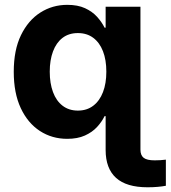

<svg xmlns="http://www.w3.org/2000/svg" viewBox="-20 -567 708 797"><path d="M592.3 210.4Q504.9 210.4 461.7 171.4Q418.5 132.3 418.5 55.7V-99.6H563V54.2Q563 77.6 576.4 88.1Q589.8 98.6 622.1 98.6Q633.3 98.6 645.5 97.9Q657.7 97.2 668.5 95.7V204.1Q653.8 207 634.3 208.7Q614.7 210.4 592.3 210.4ZM259.3 9.3Q195.8 9.3 145.5 -23.4Q95.2 -56.2 66.2 -118.2Q37.1 -180.2 37.1 -269Q37.1 -359.4 67.1 -421.1Q97.2 -482.9 147.5 -514.9Q197.8 -546.9 259.3 -546.9Q302.7 -546.9 333 -533Q363.3 -519 383.1 -497.1Q402.8 -475.1 414.1 -452.1H418.5V-539.1H563V0H418.9V-85H414.1Q402.8 -61.5 382.8 -39.8Q362.8 -18.1 332.3 -4.4Q301.8 9.3 259.3 9.3ZM303.2 -107.9Q340.8 -107.9 367.2 -128.2Q393.6 -148.4 407.5 -184.6Q421.4 -220.7 421.4 -269.5Q421.4 -318.4 407.5 -354.2Q393.6 -390.1 367.2 -409.9Q340.8 -429.7 303.2 -429.7Q265.6 -429.7 239.5 -409.7Q213.4 -389.6 200 -353.5Q186.5 -317.4 186.5 -269.5Q186.5 -221.2 200 -184.8Q213.4 -148.4 239.7 -128.2Q266.1 -107.9 303.2 -107.9Z"/></svg>

Font: Inter 18pt
Style: Bold
Weight: 700
Designer: Rasmus Andersson
Foundry: rsms
Version: Version 4.001;git-66647c0bb